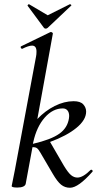

<svg xmlns="http://www.w3.org/2000/svg" viewBox="-20 -876 457 905"><path d="M131 -661Q115 -661 85 -646H84Q80 -646 78 -651Q76 -656 80 -658L218 -725H220Q224 -725 227 -722Q230 -719 229 -717L156 -315Q193 -354 238 -376.5Q283 -399 327 -399Q359 -399 372.5 -384Q386 -369 386 -350Q386 -311 340.5 -273.5Q295 -236 216 -207L281 -95Q301 -62 315 -50.5Q329 -39 345 -39Q371 -39 407 -75Q408 -76 410 -76Q414 -76 416 -72.5Q418 -69 416 -67Q349 9 310 9Q286 9 268 -5.5Q250 -20 228 -58L170 -157Q161 -173 153.5 -178Q146 -183 133 -182L101 -9Q99 -1 89 3.5Q79 8 62 8Q35 8 35 1L39 -19Q48 -62 50 -74L150 -610Q152 -619 152 -633Q152 -661 131 -661ZM260 -246Q298 -273 305 -318Q306 -322 306 -329Q306 -346 298 -355.5Q290 -365 276 -365Q229 -365 191 -322Q153 -279 137 -207L135 -198Q221 -218 260 -246ZM187 -745 110 -849V-850Q110 -852 113 -854.5Q116 -857 117 -856L205 -804L309 -856H310Q313 -856 315.5 -853Q318 -850 315 -849L205 -745Q201 -741 195 -741Q190 -741 187 -745Z"/></svg>

Font: CormorantInfant-MediumItalic
Style: Italic
Weight: 500
Italic angle: -10°
Designer: Christian Thalmann (Catharsis Fonts)
Foundry: Catharsis Fonts
Version: Version 3.303